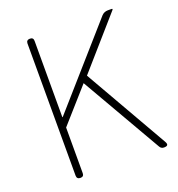

<svg xmlns="http://www.w3.org/2000/svg" viewBox="-131 -834 870 941"><g transform="rotate(-20 303.5 -363.0)"><path d="M110 -363V-18C110 -6 117 0 129 0C141 0 147 -6 147 -18V-256L302 -431L543 -13C548 -4 555 0 565 0C585 0 589 -8 579 -25L330 -460L557 -719C561 -724 560 -726 554 -726H539H535C523 -726 511 -721 503 -712L149 -310H147V-708C147 -720 141 -726 129 -726C117 -726 110 -720 110 -708Z"/></g></svg>

Font: GenSenRounded2 TW EL
Style: Regular
Weight: 250
Version: Version 2.100;PS 2.1;hotconv 16.6.51;makeotf.lib2.5.65220 DE